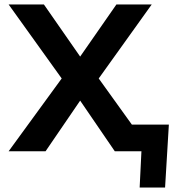

<svg xmlns="http://www.w3.org/2000/svg" viewBox="-20 -680 799 863"><path d="M18.7 0 257.3 -327.3 18.7 -660H177.3L340.3 -425.7L503.3 -660H662L423.7 -327.3L572.7 -120H739L722 163H607.7L615.7 0H496L340.3 -227.7L184.7 0Z"/></svg>

Font: Nata Sans
Style: Regular
Weight: 400
Designer: Daniel Uzquiano Cruz
Version: Version 1.001